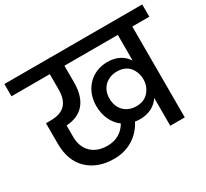

<svg xmlns="http://www.w3.org/2000/svg" viewBox="-171 -965 1283 1193"><g transform="rotate(-30 470.5 -368.0)"><path d="M251 -652V-544C251 -439 200 -400 111 -400H78V-253C78 -172 101 -109 148 -64C195 -19 258 4 337 4C441 4 521 -51 562 -132C574 -130 586 -129 598 -129C663 -129 711 -156 739 -200V0H843V-652H965V-740H-24V-652ZM182 -241V-324C287 -329 356 -394 356 -531V-652H739V-468C711 -512 663 -539 598 -539C486 -539 402 -456 402 -336C402 -263 431 -202 480 -166C453 -119 407 -87 340 -87C241 -87 182 -149 182 -241ZM496 -336C496 -411 550 -458 619 -458C658 -458 688 -446 709 -421C729 -396 739 -367 739 -334C739 -301 729 -273 708 -248C687 -223 658 -210 619 -210C548 -210 496 -257 496 -336Z"/></g></svg>

Font: Poppins Medium
Style: Regular
Weight: 500
Designer: Ninad Kale (Devanagari), Jonny Pinhorn (Latin)
Foundry: Indian Type Foundry
Version: 4.004